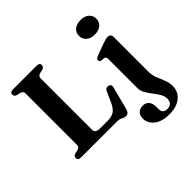

<svg xmlns="http://www.w3.org/2000/svg" viewBox="-222 -937 1396 1396"><g transform="rotate(-45 476.0 -239.0)"><path d="M335.5 -650.5 307.5 -644Q282 -637 282 -615V-87Q282 -51.5 327 -51.5H410Q452 -51.5 477.2 -69.2Q502.5 -87 526 -141L556 -209Q567 -233.5 591.5 -227.5Q618 -221.5 610 -193.5L565 -18.5Q560 0.5 551.2 9.8Q542.5 19 526.5 19Q509.5 19 494.2 9.5Q479 0 451.5 0H83Q52.5 0 52.5 -23.5Q52.5 -43 73.5 -49.5L102 -56Q127 -63 127 -85V-615Q127 -637 102 -644L73.5 -650.5Q52.5 -657 52.5 -676.5Q52.5 -700 83 -700H326Q357 -700 357 -676.5Q357 -657 335.5 -650.5ZM786.5 -560.5Q746 -560.5 721.8 -581Q697.5 -601.5 697.5 -635.5Q697.5 -669 721.8 -689.2Q746 -709.5 786.5 -709.5Q827 -709.5 851.2 -689Q875.5 -668.5 875.5 -635.5Q875.5 -601.5 851.2 -581Q827 -560.5 786.5 -560.5ZM870.5 -93Q870.5 -57.5 883.5 -25.5Q896.5 6.5 909.5 38Q922.5 69.5 922.5 102.5Q922.5 161.5 879 197.2Q835.5 233 762 233Q682.5 233 641.5 199.2Q600.5 165.5 600.5 120Q600.5 85 618.5 67.8Q636.5 50.5 667 50.5Q695.5 50.5 712.8 70Q730 89.5 730 121V148.5Q730 195 777 195Q829 194.5 829 141Q829 114 814 89Q799 64 779.2 38.8Q759.5 13.5 744.5 -12.2Q729.5 -38 729.5 -66.5V-366Q729.5 -389 713 -392L686.5 -394Q669.5 -397.5 669.5 -412.5Q669.5 -421 674.5 -426Q679.5 -431 693 -436L784.5 -470Q821.5 -483.5 837.5 -483.5Q870.5 -483.5 870.5 -451Z"/></g></svg>

Font: Fraunces 9pt S000 SemiBold
Style: Regular
Weight: 600
Version: Version 1.000; ttfautohint (v1.8.3)